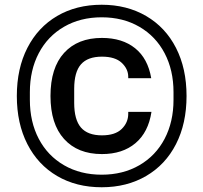

<svg xmlns="http://www.w3.org/2000/svg" viewBox="-20 -750 858 810"><path d="M51 -345Q51 -461 95.5 -548Q140 -635 221 -682.5Q302 -730 409 -730Q515 -730 596.5 -682.5Q678 -635 722.5 -548Q767 -461 767 -345Q767 -229 722.5 -142Q678 -55 596.5 -7.5Q515 40 409 40Q302 40 221 -7.5Q140 -55 95.5 -142Q51 -229 51 -345ZM409 -13Q499 -13 568 -53Q637 -93 674.5 -164.5Q712 -236 712 -329V-361Q712 -454 674.5 -525.5Q637 -597 568 -637Q499 -677 409 -677Q319 -677 250 -637Q181 -597 143.5 -525.5Q106 -454 106 -361V-329Q106 -236 143.5 -164.5Q181 -93 250 -53Q319 -13 409 -13ZM410 -590Q496 -590 550 -546.5Q604 -503 618 -420H521V-426Q521 -459 493.5 -485Q466 -511 410 -511Q350 -511 321.5 -478.5Q293 -446 293 -375V-316Q293 -245 321.5 -212Q350 -179 410 -179Q466 -179 493.5 -206Q521 -233 521 -270V-278H619Q606 -192 551.5 -146Q497 -100 410 -100Q308 -100 250.5 -163.5Q193 -227 193 -345Q193 -464 250.5 -527Q308 -590 410 -590Z"/></svg>

Font: Mozilla Headline BETA
Style: Regular
Weight: 400
Designer: Studio DRAMA
Foundry: Studio DRAMA
Version: Version 0.100